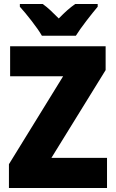

<svg xmlns="http://www.w3.org/2000/svg" viewBox="-20 -947 583 967"><path d="M359 -927Q339 -913 319 -895.5Q299 -878 276 -854Q253 -877 234.5 -894.5Q216 -912 195 -927H80V-913Q104 -887 139 -842Q174 -797 191 -767H362Q382 -799 415.5 -842.5Q449 -886 472 -913V-927ZM519 -152H239L512 -594V-714H31V-563H298L25 -120V0H519Z"/></svg>

Font: Noto Sans UI SemiCondensed Black
Style: Regular
Weight: 900
Width: 4
Designer: Monotype Design Team
Foundry: Monotype Imaging Inc.
Version: 1.001